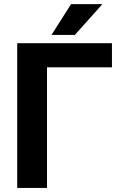

<svg xmlns="http://www.w3.org/2000/svg" viewBox="-20 -923 597 943"><path d="M529.8 -592.3H210.9V0H64.5V-710.9H529.8ZM329.1 -902.8H482.9L347.7 -751.5H232.9Z"/></svg>

Font: MAUL Bold
Style: Bold
Weight: 700
Designer: MAUL
Version: Version 1.0; 2020; ttfautohint (v1.8.3)